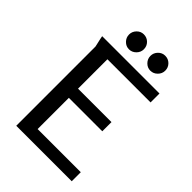

<svg xmlns="http://www.w3.org/2000/svg" viewBox="-243 -935 1035 1035"><g transform="rotate(45 274.5 -417.5)"><path d="M507 0H84V-604Q84 -605 80.5 -620Q77 -635 73.5 -651Q70 -667 70 -669H507V-601H178V-377H433V-307H178V-69H507ZM442 -778Q442 -755 425 -738Q408 -721 385 -721Q362 -721 345.5 -738Q329 -755 329 -778Q329 -801 345.5 -818Q362 -835 385 -835Q409 -835 425.5 -818.5Q442 -802 442 -778ZM279 -778Q279 -755 262 -738Q245 -721 222 -721Q199 -721 182.5 -738Q166 -755 166 -778Q166 -801 182.5 -818Q199 -835 222 -835Q246 -835 262.5 -818.5Q279 -802 279 -778Z"/></g></svg>

Font: Rosario
Style: Regular
Weight: 400
Designer: Hector Gatti
Foundry: Omnibus-Type
Version: Version 1.004